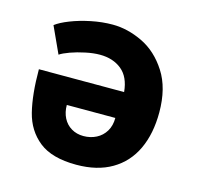

<svg xmlns="http://www.w3.org/2000/svg" viewBox="-88 -653 776 753"><g transform="rotate(15 300.0 -277.0)"><path d="M545.5 -275Q545.5 -189 515.8 -125.5Q486 -62 427.2 -27.5Q368.5 7 283.5 7Q184.5 7 132.2 -34.5Q80 -76 62.8 -145.2Q45.5 -214.5 45.5 -317H391.5Q386 -377 351 -405.5Q316 -434 262.5 -434Q236 -434 204 -427.2Q172 -420.5 145 -410.8Q118 -401 105 -392L56 -499Q75.5 -514 111.8 -528.2Q148 -542.5 192.8 -551.8Q237.5 -561 280.5 -561Q341 -561 402 -531.8Q463 -502.5 504.2 -438.2Q545.5 -374 545.5 -275ZM281.5 -109Q310 -109 333.5 -121Q357 -133 370.8 -155.8Q384.5 -178.5 384.5 -210H187.5Q187.5 -180.5 199.2 -157.5Q211 -134.5 232.5 -121.8Q254 -109 281.5 -109Z"/></g></svg>

Font: JuliaMono Black
Style: Regular
Weight: 900
Monospace: yes
Designer: cormullion
Foundry: corm
Version: Version 0.054; ttfautohint (v1.8.4)